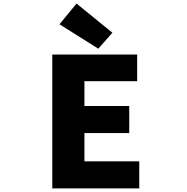

<svg xmlns="http://www.w3.org/2000/svg" viewBox="-20 -1047 1040 1067"><path d="M270.5 0V-744.1H742.2V-595.7H449.2V-458H698.2V-307.6H449.2V-150.4H753.9V0ZM526.4 -776.4 310.5 -912.1 405.3 -1027.3 604.5 -865.2Z"/></svg>

Font: Gen Shin Gothic Monospace Heavy
Style: Bold
Weight: 800
Designer: [Source Han Sans]
Ryoko NISHIZUKA  (kana & ideographs); Paul D. Hunt (Latin, Greek & Cyrillic); Wenlong ZHANG  (bopomofo
Version: Version 1.002.20150607